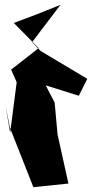

<svg xmlns="http://www.w3.org/2000/svg" viewBox="-20 -735 381 794"><path d="M209 -459 113 -561 230 -715C167 -689 103 -664 37 -640L140 -536L26 -447L49 -395L22 -186L3 -298L21 -207L118 39L263 24L218 -179L206 -311L169 -382L306 -339L341 -409L130 -535Z"/></svg>

Font: Asimov Silicon
Style: Regular
Weight: 400
Designer: Google
Version: Version 2.000980; 2014